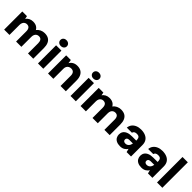

<svg xmlns="http://www.w3.org/2000/svg" viewBox="383 -2276 3834 3834"><g transform="rotate(45 2299.5 -359.5)"><path d="M66 0V-512H198L210 -448Q234 -483 273.5 -503.5Q313 -524 364 -524Q401 -524 430.5 -515Q460 -506 482.5 -487.5Q505 -469 520 -442Q549 -481 593.5 -502.5Q638 -524 691 -524Q758 -524 801.5 -498Q845 -472 866.5 -422Q888 -372 888 -302V0H739V-289Q739 -341 717.5 -370Q696 -399 651 -399Q622 -399 599.5 -385Q577 -371 564.5 -345Q552 -319 552 -283V0H403V-289Q403 -341 381 -370Q359 -399 312 -399Q285 -399 263 -385Q241 -371 228.5 -345Q216 -319 216 -283V0Z M1021 0V-512H1171V0ZM1096 -568Q1056 -568 1031 -591Q1006 -614 1006 -649Q1006 -685 1031 -708Q1056 -731 1096 -731Q1137 -731 1162.5 -708Q1188 -685 1188 -649Q1188 -614 1162.5 -591Q1137 -568 1096 -568Z M1305 0V-512H1437L1448 -434Q1470 -475 1512 -499.5Q1554 -524 1614 -524Q1676 -524 1719 -498Q1762 -472 1784.5 -423Q1807 -374 1807 -304V0H1658V-290Q1658 -341 1634.5 -370Q1611 -399 1562 -399Q1532 -399 1507.5 -385.5Q1483 -372 1469 -346.5Q1455 -321 1455 -284V0Z M1940 0V-512H2090V0ZM2015 -568Q1975 -568 1950 -591Q1925 -614 1925 -649Q1925 -685 1950 -708Q1975 -731 2015 -731Q2056 -731 2081.5 -708Q2107 -685 2107 -649Q2107 -614 2081.5 -591Q2056 -568 2015 -568Z M2224 0V-512H2356L2368 -448Q2392 -483 2431.5 -503.5Q2471 -524 2522 -524Q2559 -524 2588.5 -515Q2618 -506 2640.5 -487.5Q2663 -469 2678 -442Q2707 -481 2751.5 -502.5Q2796 -524 2849 -524Q2916 -524 2959.5 -498Q3003 -472 3024.5 -422Q3046 -372 3046 -302V0H2897V-289Q2897 -341 2875.5 -370Q2854 -399 2809 -399Q2780 -399 2757.5 -385Q2735 -371 2722.5 -345Q2710 -319 2710 -283V0H2561V-289Q2561 -341 2539 -370Q2517 -399 2470 -399Q2443 -399 2421 -385Q2399 -371 2386.5 -345Q2374 -319 2374 -283V0Z M3348 12Q3286 12 3245 -8.5Q3204 -29 3184.5 -64.5Q3165 -100 3165 -142Q3165 -187 3187.5 -222Q3210 -257 3257.5 -277.5Q3305 -298 3378 -298H3499Q3499 -334 3491.5 -357.5Q3484 -381 3465 -392Q3446 -403 3412 -403Q3377 -403 3354.5 -389.5Q3332 -376 3326 -348H3182Q3187 -401 3216.5 -440.5Q3246 -480 3296.5 -502Q3347 -524 3412 -524Q3485 -524 3538 -501Q3591 -478 3620 -433Q3649 -388 3649 -321V0H3524L3506 -74Q3495 -54 3479.5 -38.5Q3464 -23 3444.5 -11.5Q3425 0 3401 6Q3377 12 3348 12ZM3386 -102Q3408 -102 3426 -110Q3444 -118 3457.5 -132.5Q3471 -147 3479.5 -166.5Q3488 -186 3492 -209V-210H3396Q3371 -210 3355 -203.5Q3339 -197 3331 -184.5Q3323 -172 3323 -156Q3323 -138 3331 -126Q3339 -114 3353.5 -108Q3368 -102 3386 -102Z M3951 12Q3889 12 3848 -8.5Q3807 -29 3787.5 -64.5Q3768 -100 3768 -142Q3768 -187 3790.5 -222Q3813 -257 3860.5 -277.5Q3908 -298 3981 -298H4102Q4102 -334 4094.5 -357.5Q4087 -381 4068 -392Q4049 -403 4015 -403Q3980 -403 3957.5 -389.5Q3935 -376 3929 -348H3785Q3790 -401 3819.5 -440.5Q3849 -480 3899.5 -502Q3950 -524 4015 -524Q4088 -524 4141 -501Q4194 -478 4223 -433Q4252 -388 4252 -321V0H4127L4109 -74Q4098 -54 4082.5 -38.5Q4067 -23 4047.5 -11.5Q4028 0 4004 6Q3980 12 3951 12ZM3989 -102Q4011 -102 4029 -110Q4047 -118 4060.5 -132.5Q4074 -147 4082.5 -166.5Q4091 -186 4095 -209V-210H3999Q3974 -210 3958 -203.5Q3942 -197 3934 -184.5Q3926 -172 3926 -156Q3926 -138 3934 -126Q3942 -114 3956.5 -108Q3971 -102 3989 -102Z M4383 0V-720H4533V0Z"/></g></svg>

Font: DM Sans 12pt Black
Style: Regular
Weight: 900
Version: Version 4.004;gftools[0.9.30]